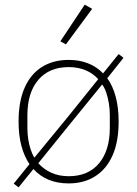

<svg xmlns="http://www.w3.org/2000/svg" viewBox="-20 -778 591 827"><path d="M60 29 39 13 107 -71Q84 -105 72 -150.5Q60 -196 60 -254Q60 -341 86 -400Q112 -459 160.5 -489.5Q209 -520 276 -520Q321 -520 358.5 -505.5Q396 -491 424 -462L491 -545L512 -529L442 -441Q466 -408 478.5 -361Q491 -314 491 -254Q491 -168 465 -109Q439 -50 390.5 -19Q342 12 276 12Q228 12 190 -3.5Q152 -19 124 -50ZM276 -19Q360 -19 406.5 -74.5Q453 -130 453 -227V-281Q453 -309 449 -332.5Q445 -356 438.5 -376.5Q432 -397 421 -413H419L276 -237L145 -75Q168 -49 201 -34Q234 -19 276 -19ZM276 -489Q192 -489 145 -434Q98 -379 98 -281V-227Q98 -202 101.5 -179Q105 -156 111.5 -136Q118 -116 127 -100H129L276 -279L403 -437Q381 -462 348.5 -475.5Q316 -489 276 -489ZM377 -740 264 -587 240 -600 345 -758Z"/></svg>

Font: IBM Plex Sans ExtraLight
Style: Regular
Weight: 250
Designer: Mike Abbink, Paul van der Laan, Pieter van Rosmalen
Foundry: Bold Monday
Version: Version 3.201